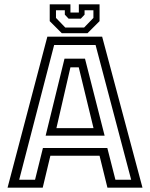

<svg xmlns="http://www.w3.org/2000/svg" viewBox="-20 -870 696 890"><path d="M15 0 199.5 -700H453.5L640.5 0H478L441.5 -148H213.5L178 0ZM69 -37H142.5L179 -184H477.5L515 -37H588L423 -661.5H231ZM191.5 -241 279 -598H374L465 -241ZM241.5 -276H413.5L345 -558H306.5ZM266.5 -716 210.5 -772V-850H306.5V-812H345.5V-850H441.5V-772L385.5 -716ZM282.5 -742.5H370L413 -787V-822.5H372V-802L354.5 -783.5H298L280.5 -802V-822.5H239.5V-787Z"/></svg>

Font: Tourney
Style: Regular
Weight: 400
Designer: Tyler Finck
Foundry: Etcetera Type Co
Version: Version 1.015